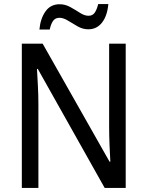

<svg xmlns="http://www.w3.org/2000/svg" viewBox="-20 -1023 730 950"><path d="M602 -93H498L167 -682H163Q165 -645 167.5 -598.5Q170 -552 170 -506V-93H88V-807H191L522 -223H526Q524 -254 522 -304Q520 -354 520 -395V-807H602ZM175 -877Q180 -931 205 -966.5Q230 -1002 275 -1002Q303 -1002 328 -988Q353 -974 375.5 -959.5Q398 -945 418 -945Q438 -945 448.5 -960Q459 -975 466 -1003H516Q511 -945 485 -911.5Q459 -878 417 -878Q390 -878 365 -892Q340 -906 317 -920.5Q294 -935 274 -935Q254 -935 243 -920Q232 -905 226 -877Z"/></svg>

Font: Noto Sans Telugu UI SemiCondensed
Style: Regular
Weight: 400
Width: 4
Designer: Jelle Bosma - Monotype Design Team
Foundry: Monotype Imaging Inc.
Version: Version 2.005; ttfautohint (v1.8.4.7-5d5b)